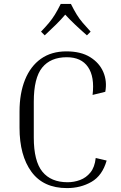

<svg xmlns="http://www.w3.org/2000/svg" viewBox="-20 -953 619 983"><path d="M323 10Q202 10 141 -73.5Q80 -157 80 -299V-382Q80 -475 108 -544.5Q136 -614 189.5 -652Q243 -690 320 -690Q394 -690 441.5 -660.5Q489 -631 509 -584Q529 -537 519 -483L454 -467Q465 -560 430.5 -610Q396 -660 322 -660Q239 -660 196 -607Q153 -554 153 -432V-249Q153 -128 197 -74Q241 -20 326 -20Q359 -20 390 -31.5Q421 -43 443 -70Q465 -97 470 -144L526 -131Q504 -54 448.5 -22Q393 10 323 10ZM444 -791 425 -772Q393 -800 365.5 -826Q338 -852 314 -878Q292 -852 266 -826.5Q240 -801 209 -772L190 -791Q215 -817 231.5 -837Q248 -857 261.5 -879Q275 -901 291 -933H343Q359 -901 372.5 -879Q386 -857 403 -837Q420 -817 444 -791Z"/></svg>

Font: Inria Serif Light
Style: Regular
Weight: 300
Designer: Black Foundry Team
Foundry: Black Foundry
Version: Version 1.000; ttfautohint (v1.8.3)